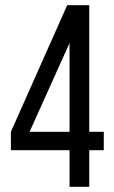

<svg xmlns="http://www.w3.org/2000/svg" viewBox="-20 -720 440 740"><path d="M324 -141V0H248V-141H22V-212L239 -700H324V-212H380V-141ZM94 -212H248V-554Z"/></svg>

Font: Adderley Regular
Style: Regular
Weight: 400
Designer: gorohovskiy
Version: Version 1.003 November 13, 2017